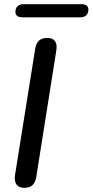

<svg xmlns="http://www.w3.org/2000/svg" viewBox="-20 -894 444 921"><path d="M97 7Q70 7 59 -9Q48 -25 52 -54L149 -661Q153 -686 167 -699Q181 -712 207 -712Q233 -712 244 -696.5Q255 -681 250 -651L154 -45Q150 -20 136.5 -6.5Q123 7 97 7ZM89 -811Q54 -811 54 -837Q54 -855 64.5 -864.5Q75 -874 92 -874H370Q404 -874 404 -848Q404 -831 394 -821Q384 -811 366 -811Z"/></svg>

Font: Nunito ExtraLight SemiBold
Style: Italic
Weight: 600
Italic angle: -9°
Version: Version 3.602